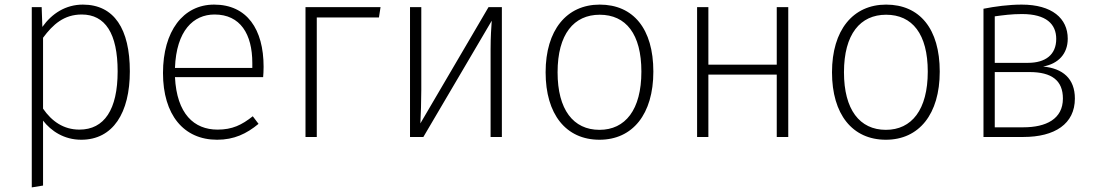

<svg xmlns="http://www.w3.org/2000/svg" viewBox="-20 -595 4762 834"><path d="M340 -575C265 -575 205 -536 164 -478L161 -564H118V219L167 211V-71C202 -26 258 12 333 12C471 12 544 -105 544 -285C544 -469 476 -575 340 -575ZM325 -32C256 -32 205 -68 167 -123V-431C210 -489 258 -532 335 -532C437 -532 491 -450 491 -285C491 -119 433 -32 325 -32Z M1125 -305C1125 -468 1053 -575 910 -575C775 -575 688 -459 688 -278C688 -96 778 12 923 12C997 12 1051 -14 1103 -57L1078 -90C1030 -52 989 -32 925 -32C823 -32 748 -100 740 -260H1123C1124 -271 1125 -287 1125 -305ZM1076 -300H740C746 -462 820 -532 912 -532C1024 -532 1076 -447 1076 -321Z M1356 0V-519H1626L1633 -564H1307V0Z M2160 -564H2102L1806 -59C1808 -103 1810 -153 1810 -205V-564H1761V0H1819L2116 -505C2114 -476 2111 -435 2111 -382V0H2160Z M2585 -575C2441 -575 2350 -464 2350 -281C2350 -99 2438 12 2584 12C2728 12 2818 -99 2818 -284C2818 -470 2731 -575 2585 -575ZM2585 -531C2699 -531 2766 -447 2766 -284C2766 -118 2696 -31 2584 -31C2470 -31 2402 -119 2402 -281C2402 -447 2473 -531 2585 -531Z M3354 0H3404V-564H3354V-314H3057V-564H3008V0H3057V-271H3354Z M3829 -575C3685 -575 3594 -464 3594 -281C3594 -99 3682 12 3828 12C3972 12 4062 -99 4062 -284C4062 -470 3975 -575 3829 -575ZM3829 -531C3943 -531 4010 -447 4010 -284C4010 -118 3940 -31 3828 -31C3714 -31 3646 -119 3646 -281C3646 -447 3717 -531 3829 -531Z M4511 -306C4577 -318 4618 -361 4618 -427C4618 -515 4550 -575 4418 -575C4362 -575 4302 -567 4252 -557V0H4425C4562 0 4649 -57 4649 -167C4649 -254 4596 -298 4511 -306ZM4419 -534C4525 -534 4568 -490 4568 -426C4568 -357 4521 -322 4445 -322H4301V-524C4338 -529 4374 -534 4419 -534ZM4425 -42H4301V-282H4452C4549 -282 4597 -245 4597 -167C4597 -78 4524 -42 4425 -42Z"/></svg>

Font: Glow Sans SC Normal Light
Style: Regular
Weight: 300
Designer: Ryoko NISHIZUKA (kana, bopomofo & ideographs); Paul D. Hunt (Latin, Greek & Cyrillic); Sandoll Communications, Soo-young
Version: Version 0.93